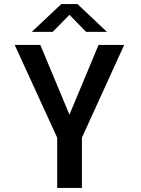

<svg xmlns="http://www.w3.org/2000/svg" viewBox="-20 -920 690 940"><path d="M260 0V-246L52 -700H177.5L320 -358.5L462.5 -700H588L381 -246V0ZM135.5 -764 280 -900H359.5L503.5 -764H401.5L320 -847.5L238 -764Z"/></svg>

Font: Trispace Thin Medium
Style: Regular
Weight: 500
Version: Version 1.210